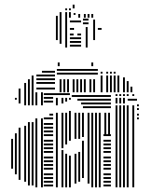

<svg xmlns="http://www.w3.org/2000/svg" viewBox="-20 -804 662 824"><path d="M36 -80H28V-208H36ZM52 -56H44V-232H52ZM52 -376H44V-384H52ZM68 -32H60V-256H68ZM68 -360H60V-408H68ZM92 -24H84V-264H92ZM92 -352H84V-408H92ZM108 -8H100V-280H108ZM108 -352H100V-408H108ZM124 -8H116V-280H124ZM124 -352H116V-408H124ZM140 0H132V-296H140ZM140 -352H132V-408H140ZM164 0H156V-296H164ZM164 -352H156V-408H164ZM208 -4H168V-12H208ZM208 -20H168V-28H208ZM208 -36H168V-44H208ZM208 -52H168V-60H208ZM208 -76H168V-84H208ZM208 -92H168V-100H208ZM208 -108H168V-116H208ZM208 -124H168V-132H208ZM208 -148H168V-156H208ZM208 -164H168V-172H208ZM208 -180H168V-188H208ZM208 -196H168V-204H208ZM208 -220H168V-228H208ZM208 -236H168V-244H208ZM208 -252H168V-260H208ZM208 -268H168V-276H208ZM208 -292H168V-300H208ZM208 -308H192V-316H208ZM208 -364H168V-372H208ZM208 -380H168V-388H208ZM208 -396H168V-404H208ZM228 0H220V-320H228ZM228 -352H220V-384H228ZM252 0H244V-160H252ZM252 -168H244V-320H252ZM252 -360H244V-384H252ZM268 0H260V-144H268ZM268 -184H260V-320H268ZM268 -368H260V-384H268ZM284 0H276V-136H284ZM284 -200H276V-328H284ZM284 -376H276V-384H284ZM280 -396H208V-404H280ZM308 -16H300V-144H308ZM308 -208H300V-224H308ZM324 -24H316V-152H324ZM324 -208H316V-224H324ZM340 -40H332V-200H340ZM340 -216H332V-224H340ZM364 -16H356V-224H364ZM380 0H372V-224H380ZM396 0H388V-224H396ZM412 0H404V-224H412ZM456 -4H424V-12H456ZM456 -20H424V-28H456ZM456 -36H424V-44H456ZM456 -52H424V-60H456ZM456 -76H424V-84H456ZM456 -92H424V-100H456ZM456 -108H424V-116H456ZM456 -124H424V-132H456ZM456 -148H424V-156H456ZM456 -164H424V-172H456ZM456 -180H424V-188H456ZM456 -196H424V-204H456ZM456 -220H424V-228H456ZM308 -224H300V-320H308ZM324 -224H316V-320H324ZM340 -224H332V-320H340ZM364 -224H356V-320H364ZM380 -224H372V-320H380ZM396 -224H388V-320H396ZM412 -224H404V-320H412ZM436 -224H428V-320H436ZM452 -224H444V-320H452ZM456 -340H336V-348H456ZM456 -356H328V-364H456ZM456 -372H312V-380H456ZM456 -388H288V-396H456ZM484 0H476V-352H484ZM500 0H492V-352H500ZM516 0H508V-352H516ZM532 0H524V-352H532ZM556 0H548V-352H556ZM576 -292H568V-300H576ZM576 -308H568V-316H576ZM576 -332H568V-340H576ZM576 -348H568V-356H576ZM484 -360H476V-384H484ZM500 -360H492V-384H500ZM516 -360H508V-384H516ZM568 -372H528V-380H568ZM484 -392H476V-400H484ZM500 -392H492V-400H500ZM516 -392H508V-400H516ZM532 -392H524V-400H532ZM556 -392H548V-400H556ZM68 -408H60V-424H68ZM92 -408H84V-448H92ZM108 -408H100V-464H108ZM124 -408H116V-480H124ZM216 -420H136V-428H216ZM216 -444H136V-452H216ZM216 -460H136V-468H216ZM216 -476H136V-484H216ZM216 -492H160V-500H216ZM244 -408H236V-464H244ZM260 -408H252V-464H260ZM276 -408H268V-464H276ZM300 -408H292V-464H300ZM316 -408H308V-464H316ZM332 -408H324V-464H332ZM348 -408H340V-464H348ZM372 -408H364V-464H372ZM388 -408H380V-464H388ZM400 -484H224V-492H400ZM400 -500H224V-508H400ZM420 -408H412V-480H420ZM444 -408H436V-480H444ZM460 -408H452V-480H460ZM476 -408H468V-480H476ZM492 -408H484V-480H492ZM516 -408H508V-472H516ZM532 -408H524V-456H532ZM548 -408H540V-432H548ZM420 -488H412V-496H420ZM444 -488H436V-496H444ZM460 -488H452V-496H460ZM476 -488H468V-496H476ZM236 -520H228V-536H236ZM380 -520H372V-536H380ZM228 -632H220V-728H228ZM244 -616H236V-728H244ZM268 -600H260V-728H268ZM328 -604H280V-612H328ZM328 -620H280V-628H328ZM328 -636H280V-644H328ZM296 -652H280V-660H296ZM328 -652H312V-660H328ZM298 -676H280V-684H298ZM328 -708H280V-716H328ZM356 -600H348V-688H356ZM360 -700H336V-708H360ZM360 -716H336V-724H360ZM388 -632H380V-712H388ZM416 -676H400V-684H416ZM388 -712H380V-720H388ZM228 -728H220V-736H228ZM244 -728H236V-752H244ZM268 -728H260V-752H268ZM284 -728H276V-752H284ZM304 -740H296V-748H304ZM324 -728H316V-744H324ZM348 -728H340V-744H348ZM364 -728H356V-744H364ZM380 -728H372V-744H380ZM268 -760H260V-768H268ZM284 -760H276V-768H284ZM300 -768H292V-784H300Z"/></svg>

Font: Rubik Lines
Style: Regular
Weight: 400
Designer: Hubert and Fischer, NaN
Foundry: Hubert and Fischer, NaN
Version: Version 2.201